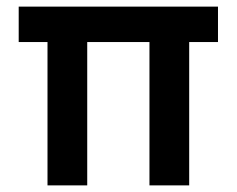

<svg xmlns="http://www.w3.org/2000/svg" viewBox="-20 -560 715 580"><path d="M123.5 0H243.5V-433H431.5V0H551.5V-433H638.5V-540H36.5V-433H123.5Z"/></svg>

Font: Manrope
Style: Bold
Weight: 700
Designer: Mikhail Sharanda
Foundry: Mikhail Sharanda
Version: Version 4.505;FEAKit 1.0